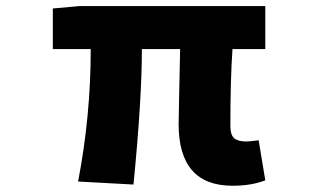

<svg xmlns="http://www.w3.org/2000/svg" viewBox="-20 -589 1040 623"><path d="M734.4 13.7Q559.6 13.7 559.6 -186.5Q559.6 -200.2 561.5 -290Q563.5 -379.9 564.5 -429.7H440.4Q440.4 -267.6 413.1 9.8L233.4 0Q274.4 -212.9 274.4 -429.7H151.4V-561.5L238.3 -569.3H840.8V-429.7H734.4Q727.5 -333 727.5 -179.7Q727.5 -151.4 739.7 -140.6Q752 -129.9 779.3 -129.9Q788.1 -129.9 819.3 -133.8L840.8 -3.9Q795.9 13.7 734.4 13.7Z"/></svg>

Font: Gen Shin Gothic Monospace Heavy
Style: Bold
Weight: 800
Designer: [Source Han Sans]
Ryoko NISHIZUKA  (kana & ideographs); Paul D. Hunt (Latin, Greek & Cyrillic); Wenlong ZHANG  (bopomofo
Version: Version 1.002.20150607